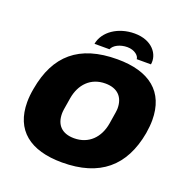

<svg xmlns="http://www.w3.org/2000/svg" viewBox="-154 -1026 1141 1179"><g transform="rotate(20 416.5 -436.5)"><path d="M316 -741H414C425 -770 467 -791 513 -791C562 -791 592 -762 592 -741H685C697 -808 643 -885 527 -885C420 -885 331 -825 316 -741ZM377 12C623 12 761 -106 802 -334C807 -365 810 -394 810 -421C810 -606 692 -700 482 -700C231 -700 99 -582 59 -354C53 -322 50 -292 50 -264C50 -81 168 12 377 12ZM396 -153C314 -153 275 -199 275 -270C275 -283 276 -297 290 -376C306 -470 367 -535 463 -535C545 -535 585 -488 585 -417C585 -404 583 -390 570 -312C554 -218 492 -153 396 -153Z"/></g></svg>

Font: Archivo Black
Style: Italic
Weight: 900
Italic angle: -10°
Designer: Hector Gatti
Foundry: Omnibus-Type
Version: Version 2.001